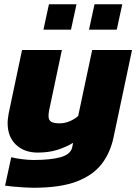

<svg xmlns="http://www.w3.org/2000/svg" viewBox="-20 -710 644 906"><path d="M185 -570 211 -690H341L315 -570ZM400 -570 426 -690H557L531 -570ZM138 176Q122 176 95 174.5Q68 173 42.5 170.5Q17 168 4 166L33 32Q52 37 83 41Q114 45 137 45Q220 45 267 31.5Q314 18 321 -16L325 -36Q292 -16 251 -3Q210 10 158 10Q94 10 55 -27.5Q16 -65 16 -129Q16 -140 17.5 -151.5Q19 -163 21 -175L84 -474H272L212 -190Q209 -175 209 -163Q209 -143 221.5 -135.5Q234 -128 262 -128Q285 -128 309 -138Q333 -148 349 -163L415 -474H603L516 -63Q501 10 460 63.5Q419 117 341.5 146.5Q264 176 138 176Z"/></svg>

Font: Kanit
Style: Bold Italic
Weight: 700
Italic angle: -12°
Designer: Katatrad Team
Foundry: CadsonDemak
Version: Version 2.000; ttfautohint (v1.8.3)